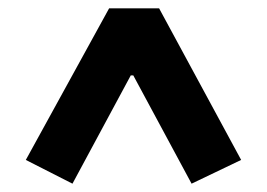

<svg xmlns="http://www.w3.org/2000/svg" viewBox="-20 -718 640 461"><path d="M559 -334 440 -277 300 -537H294L154 -277L42 -334L242 -698H362Z"/></svg>

Font: IBM Plex Sans Var
Style: Regular
Weight: 400
Designer: Mike Abbink, Paul van der Laan, Pieter van Rosmalen
Foundry: Bold Monday
Version: Version 3.000